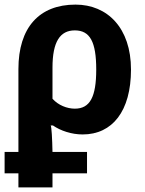

<svg xmlns="http://www.w3.org/2000/svg" viewBox="-20 -574 632 834"><path d="M60 240H208V179H358V86H208C207 31 204 -26 200 -29H210C243 -6 291 10 339 10C468 10 549 -91 549 -272C549 -452 447 -554 308 -554C150 -554 60 -454 60 -274V86H0V179H60ZM305 -102C271 -102 233 -117 208 -145V-280C208 -393 241 -442 305 -442C371 -442 398 -392 398 -272C398 -153 371 -102 305 -102Z"/></svg>

Font: Noto Sans Display
Style: Bold
Weight: 700
Designer: Monotype Design Team
Foundry: Monotype Imaging Inc.
Version: Version 1.900